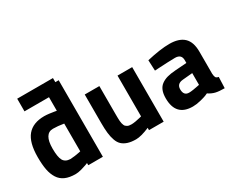

<svg xmlns="http://www.w3.org/2000/svg" viewBox="-105 -1124 1845 1521"><g transform="rotate(-30 817.0 -363.0)"><path d="M126 -622.1V-737.8H453.1V-700.2H483.9V0H350.1V-20Q342.3 -16.6 329.3 -11.5Q316.4 -6.3 284.4 2.4Q252.4 11.2 230 11.2Q173.8 11.2 136 -5.4Q98.1 -22 75.9 -56.6Q53.7 -91.3 44.4 -138.9Q35.2 -186.5 35.2 -254.9Q35.2 -388.2 86.7 -449.7Q138.2 -511.2 242.2 -511.2Q258.8 -511.2 285.6 -508.1Q312.5 -504.9 331.1 -501.5L350.1 -498V-622.1ZM252.9 -112.8Q270.5 -113.3 294.7 -116.7Q318.8 -120.1 334.5 -123.5L350.1 -127V-380.9Q294.9 -390.1 252 -390.1Q170.9 -390.1 170.9 -254.9Q170.9 -177.7 188.7 -146Q206.5 -114.3 252.9 -112.8Z M905.8 -499H1040V0H905.8V-21Q827.6 12.2 781.7 12.2Q738.3 12.2 707.5 2.2Q676.8 -7.8 657 -26.1Q637.2 -44.4 626 -76.2Q614.7 -107.9 610.4 -145.8Q606 -183.6 606 -237.8V-499H739.7V-237.8Q739.7 -218.3 740 -206.3Q740.2 -194.3 741.2 -179.9Q742.2 -165.5 744.4 -157.2Q746.6 -148.9 750 -139.9Q753.4 -130.9 758.5 -126Q763.7 -121.1 771 -116.7Q778.3 -112.3 787.8 -110.6Q797.4 -108.9 810.1 -108.9Q824.7 -108.9 848.6 -113Q872.6 -117.2 889.2 -121.6L905.8 -126Z M1562.5 -338.9V-136.2Q1564 -112.8 1569.8 -102.5Q1575.7 -92.3 1595.2 -88.9L1591.3 12.2Q1540 12.2 1509.5 4.9Q1479 -2.4 1448.2 -22.9Q1440.4 -19 1426.3 -13.2Q1412.1 -7.3 1373.3 2.4Q1334.5 12.2 1301.3 12.2Q1146.5 12.2 1146.5 -151.9Q1146.5 -193.4 1158 -222.2Q1169.4 -251 1193.1 -268.1Q1216.8 -285.2 1247.3 -293.7Q1277.8 -302.2 1321.3 -305.2L1428.2 -313V-338.9Q1428.2 -393.1 1369.6 -393.1Q1340.3 -393.1 1293.7 -390.9Q1247.1 -388.7 1214.8 -386.7L1182.6 -384.8L1178.2 -481.9Q1304.2 -511.2 1386.2 -511.2Q1473.6 -511.2 1518.1 -469.5Q1562.5 -427.7 1562.5 -338.9ZM1428.2 -220.2 1337.4 -211.9Q1281.2 -207 1281.2 -155.8Q1281.2 -98.1 1330.6 -98.1Q1345.2 -98.1 1369.6 -101.8Q1394 -105.5 1411.1 -109.4L1428.2 -112.8Z"/></g></svg>

Font: TitilliumText25L
Style: 999 wt
Weight: 900
Designer: Accademia di Belle Arti di Urbino and others
Foundry: Accademia di Belle Arti di Urbino and others.
Version: Version 25.000